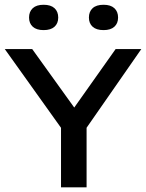

<svg xmlns="http://www.w3.org/2000/svg" viewBox="-36 -806 628 826"><path d="M226.5 0V-298.5L249.5 -224L-15.5 -595H102.5L300.5 -319.5H266.5L461.5 -595H572L314 -224L336.5 -298V0ZM409.5 -676.5Q378.5 -676.5 362.5 -691Q346.5 -705.5 346.5 -730.5Q346.5 -756 362.5 -770.8Q378.5 -785.5 409.5 -785.5Q440 -785.5 456 -770.8Q472 -756 472 -730.5Q472 -705.5 456 -691Q440 -676.5 409.5 -676.5ZM151.5 -676.5Q121 -676.5 105 -691Q89 -705.5 89 -730.5Q89 -756 105 -770.8Q121 -785.5 151.5 -785.5Q182.5 -785.5 198.5 -770.8Q214.5 -756 214.5 -730.5Q214.5 -705.5 198.5 -691Q182.5 -676.5 151.5 -676.5Z"/></svg>

Font: Encode Sans SC SemiExpanded Medium
Style: Regular
Weight: 500
Width: 6
Designer: Multiple Designers
Foundry: Impallari Type
Version: Version 3.002